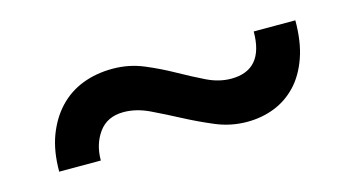

<svg xmlns="http://www.w3.org/2000/svg" viewBox="-35 -459 650 352"><g transform="rotate(-15 290.0 -283.0)"><path d="M45 -205Q45 -244 56 -273Q67 -302 86 -322Q105 -342 131 -352Q157 -362 188 -362Q219 -362 246.5 -350.5Q274 -339 299 -325Q324 -311 347.5 -299.5Q371 -288 394 -288Q456 -288 456 -361H535Q535 -320 524.5 -290.5Q514 -261 496 -242Q478 -223 454 -213.5Q430 -204 402 -204Q371 -204 342.5 -216Q314 -228 287.5 -242Q261 -256 236 -268Q211 -280 187 -280Q156 -280 140 -258Q124 -236 124 -205Z"/></g></svg>

Font: Mukta SemiBold
Style: Regular
Weight: 600
Designer: Girish Dalvi and Yashodeep Gholap
Foundry: Ek Type
Version: Version 2.538;PS 1.002;hotconv 16.6.51;makeotf.lib2.5.65220;